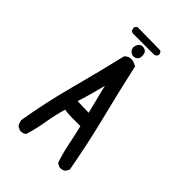

<svg xmlns="http://www.w3.org/2000/svg" viewBox="-233 -875 967 967"><g transform="rotate(45 250.0 -391.5)"><path d="M102 2 82 -8Q72 -24 70 -41Q95 -190 134.5 -337.5Q174 -485 209 -633Q232 -657 264 -646L284 -637Q317 -488 354.5 -338Q392 -188 419 -37L409 -18Q395 -6 374 -8L354 -18Q336 -70 325.5 -123.5Q315 -177 302 -229Q273 -229 245 -229Q217 -229 189 -233Q173 -178 163.5 -120.5Q154 -63 137 -8Q123 4 102 2ZM284 -306Q274 -349 264 -386Q254 -423 246 -460Q236 -421 225.5 -383Q215 -345 203 -308ZM240 -666Q227 -667 217 -679Q207 -691 210.5 -706Q214 -721 225 -729.5Q236 -738 253.5 -732.5Q271 -727 272.5 -704.5Q274 -682 263 -673.5Q252 -665 240 -666ZM158 -746 145 -752 141 -773 152 -785H168L317 -783Q331 -773 327 -758Q319 -746 308 -746Z"/></g></svg>

Font: NaniFont Regular
Style: Regular
Weight: 400
Designer: Nanigashitei
Version: Version 1.036